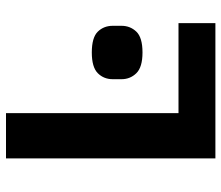

<svg xmlns="http://www.w3.org/2000/svg" viewBox="-69 -669 738 640"><g transform="rotate(-90 300.0 -349.0)"><path d="M92 0V-698H243V-123H543V0ZM445 -243Q396 -243 376 -263.5Q356 -284 356 -313V-342Q356 -372 376 -392Q396 -412 445 -412Q495 -412 514.5 -392Q534 -372 534 -342V-313Q534 -284 514.5 -263.5Q495 -243 445 -243Z"/></g></svg>

Font: Lilex
Style: Regular
Weight: 400
Monospace: yes
Designer: Mike Abbink, Paul van der Laan, Pieter van Rosmalen, Mikhael Khrustik
Foundry: Mikhael Khrustik
Version: Version 2.510